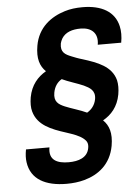

<svg xmlns="http://www.w3.org/2000/svg" viewBox="-62 -768 743 1036"><g transform="rotate(-5 310.0 -250.0)"><path d="M198 -394C153 -368 116 -327 104 -261C99 -231 99 -205 105 -184C126 -108 199 -80 277 -55C316 -42 347 -32 371 -12C385 0 394 13 389 39C380 90 331 106 278 106C216 106 169 86 181 17H54C49 43 48 66 51 86C64 180 143 221 257 221C291 221 324 217 353 209C430 188 498 137 516 38C528 -31 513 -73 482 -103C527 -128 564 -169 576 -235C581 -264 581 -290 576 -312C556 -389 480 -416 401 -441C376 -448 357 -456 342 -462C310 -475 283 -488 291 -536C293 -545 297 -554 302 -563C322 -595 359 -607 404 -607C462 -607 500 -575 489 -512H616C622 -545 622 -575 616 -601C598 -681 528 -721 424 -721C389 -721 357 -717 328 -708C253 -685 181 -634 164 -535C152 -466 167 -424 198 -394ZM400 -152C367 -168 313 -183 283 -196C250 -210 224 -226 233 -275C239 -308 256 -331 279 -344C312 -328 364 -313 395 -299C426 -284 457 -268 449 -221C443 -188 423 -165 400 -152Z"/></g></svg>

Font: Asimov
Style: NarIt
Weight: 500
Designer: Google
Version: Version 2.000980; 2014